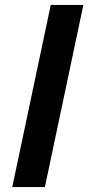

<svg xmlns="http://www.w3.org/2000/svg" viewBox="-20 -763 360 783"><path d="M30 0 187 -743H320L163 0Z"/></svg>

Font: Saira SemiExpanded SemiBold
Style: Italic
Weight: 600
Width: 6
Italic angle: -12°
Designer: Hector Gatti with collaboration of the Omnibus-Type team
Foundry: Omnibus-Type
Version: Version 1.101